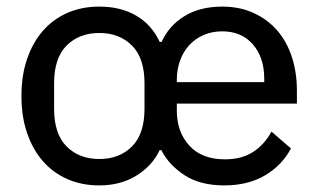

<svg xmlns="http://www.w3.org/2000/svg" viewBox="-20 -550 965 582"><path d="M281 -68Q342 -68 380 -106Q418 -144 418 -220V-298Q418 -374 380 -412Q342 -450 281 -450Q220 -450 182 -412Q144 -374 144 -298V-220Q144 -144 182 -106Q220 -68 281 -68ZM781 -301V-311Q781 -376 746.5 -415.5Q712 -455 654 -455Q623 -455 597.5 -444Q572 -433 554 -413.5Q536 -394 526 -367Q516 -340 516 -308V-301ZM660 12Q586 12 538.5 -19.5Q491 -51 469 -95H464Q442 -48 394 -18Q346 12 281 12Q228 12 184.5 -7Q141 -26 110 -61.5Q79 -97 62 -147Q45 -197 45 -259Q45 -321 62 -371Q79 -421 110 -456.5Q141 -492 184.5 -511Q228 -530 281 -530Q346 -530 393 -502.5Q440 -475 464 -423H470Q492 -472 539 -501Q586 -530 654 -530Q706 -530 748 -511Q790 -492 819.5 -458.5Q849 -425 864.5 -378Q880 -331 880 -275V-236H516V-215Q516 -150 554 -108.5Q592 -67 662 -67Q712 -67 746.5 -89Q781 -111 803 -151L862 -100Q835 -49 783.5 -18.5Q732 12 660 12Z"/></svg>

Font: IBM Plex Sans Hebrew Text
Style: Regular
Weight: 450
Designer: Mike Abbink, Paul van der Laan, Pieter van Rosmalen, Yanek Iontef
Foundry: Bold Monday
Version: Version 1.2